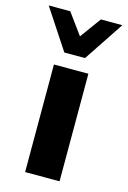

<svg xmlns="http://www.w3.org/2000/svg" viewBox="-127 -806 573 862"><g transform="rotate(15 160.0 -375.0)"><path d="M111.3 -564 -11.2 -750H88.9L160.2 -652.3L231.4 -750H331.1L207.5 -564ZM80.1 0V-500H240.2V0Z"/></g></svg>

Font: Now Alt
Style: Bold
Weight: 700
Designer: Alfredo Marco Pradil
Foundry: Alfredo Marco Pradil
Version: Version 1.002;PS 001.002;hotconv 1.0.88;makeotf.lib2.5.64775